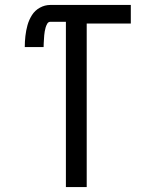

<svg xmlns="http://www.w3.org/2000/svg" viewBox="-20 -755 616 775"><path d="M246 0H330V-660H508V-735H183Q161 -735 141 -724Q121 -713 109 -694Q97 -675 91 -653.5Q85 -632 82.5 -609.5Q80 -587 80 -565H156Q156 -573 156.5 -581Q157 -589 157.5 -597Q158 -605 158.5 -612.5Q159 -620 160.5 -628Q162 -636 164 -643.5Q166 -651 170.5 -659Q175 -667 183 -667H246Z"/></svg>

Font: Iosevka SS01 Extended
Style: Regular
Weight: 400
Width: 7
Monospace: yes
Designer: Belleve Invis
Foundry: Belleve Invis
Version: Version 3.4.7; ttfautohint (v1.8.3)